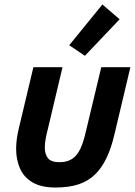

<svg xmlns="http://www.w3.org/2000/svg" viewBox="-20 -824 602 857"><path d="M227 13Q165 13 126 -9.5Q87 -32 69.5 -71.5Q52 -111 52 -160Q52 -181 55 -203.5Q58 -226 64 -251L129 -524H259L194 -250Q188 -227 184 -205.5Q180 -184 180 -165Q180 -136 194 -118Q208 -100 246 -100Q279 -100 301.5 -114.5Q324 -129 338.5 -159.5Q353 -190 364 -240L432 -524H562L491 -225Q477 -164 455.5 -119Q434 -74 403.5 -44.5Q373 -15 330 -1Q287 13 227 13ZM359 -575 289 -622 437 -804 514 -738Z"/></svg>

Font: Ubuntu Sans
Style: Bold Italic
Weight: 700
Italic angle: -13.5°
Designer: Dalton Maag Ltd
Foundry: Dalton Maag Ltd
Version: Version 1.006